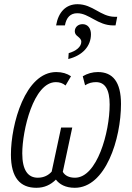

<svg xmlns="http://www.w3.org/2000/svg" viewBox="-20 -884 627 914"><path d="M247 -763H289C296 -801 315 -821 348 -821C404 -821 445 -763 519 -763H530L538 -804H526C458 -805 422 -864 349 -864C294 -864 258 -827 247 -763ZM307 -631 305 -603C374 -620 413 -665 413 -721C413 -749 398 -769 373 -769C351 -769 336 -754 336 -735C336 -723 343 -716 351 -710C359 -703 367 -697 367 -685C367 -661 342 -641 307 -631ZM153 10C191 10 221 -4 246 -29C263 -7 291 10 336 10C483 10 556 -223 556 -389C556 -494 517 -541 446 -541C420 -541 396 -534 374 -521L385 -478C402 -489 419 -493 437 -493C480 -493 502 -458 502 -386C502 -254 442 -38 337 -38C309 -38 289 -48 279 -66L324 -277H271L226 -67C211 -50 189 -38 160 -38C113 -38 86 -74 86 -154C86 -262 139 -493 246 -493C264 -493 279 -488 292 -477L318 -521C299 -534 276 -541 248 -541C100 -541 32 -293 32 -148C32 -38 76 10 153 10Z"/></svg>

Font: Noto Sans Condensed Light
Style: Italic
Weight: 300
Width: 3
Italic angle: -12°
Designer: Monotype Design Team
Foundry: Monotype Imaging Inc.
Version: Version 2.013